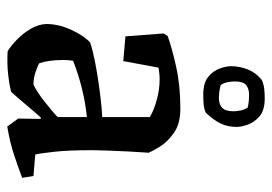

<svg xmlns="http://www.w3.org/2000/svg" viewBox="-130 -607 748 528"><g transform="rotate(90 244.0 -343.0)"><path d="M233 0Q216 5 185.5 8.5Q155 12 121 10Q106 1 89 -15.5Q72 -32 59.5 -53Q47 -74 46 -96Q46 -131 62.5 -166Q79 -201 97 -217Q118 -224 148.5 -230Q179 -236 210.5 -240.5Q242 -245 267 -247.5Q292 -250 302 -250V-381Q284 -392 255 -400Q226 -408 198 -408Q189 -408 181 -407Q173 -406 166 -405L148 -308L80 -314L72 -419L79 -430Q112 -442 164 -453.5Q216 -465 279 -465Q320 -465 345 -447.5Q370 -430 383 -409Q396 -388 400 -378Q398 -352 396.5 -321Q395 -290 394 -263Q393 -236 393 -222Q393 -157 397.5 -117Q402 -77 405 -66L464 -61L469 -30Q440 -19 405.5 -7.5Q371 4 328 11L306 -19L307 -81H303Q286 -62 268 -40.5Q250 -19 233 0ZM154 -77Q160 -73 177.5 -67Q195 -61 212 -61Q218 -63 231.5 -71.5Q245 -80 260 -92Q275 -104 287 -114Q299 -124 302 -128V-208Q224 -200 147 -170Q146 -163 145.5 -156Q145 -149 145 -143Q145 -121 147.5 -104.5Q150 -88 154 -77ZM240 -528Q208 -528 191.5 -541.5Q175 -555 168.5 -573Q162 -591 162 -604Q162 -628 171 -650.5Q180 -673 200 -689Q211 -694 223.5 -695.5Q236 -697 251 -697Q283 -697 299.5 -683Q316 -669 322.5 -651Q329 -633 329 -620Q329 -595 319.5 -575.5Q310 -556 290 -535Q279 -530 266.5 -529Q254 -528 240 -528ZM250 -571Q267 -571 276.5 -580Q286 -589 286 -611Q286 -619 284 -629.5Q282 -640 276 -650Q269 -652 259.5 -653Q250 -654 241 -654Q224 -654 214 -646Q204 -638 204 -615Q204 -606 206 -595Q208 -584 214 -576Q231 -571 250 -571Z"/></g></svg>

Font: Labrada Medium
Style: Regular
Weight: 500
Designer: Mercedes Jáuregui
Foundry: Omnibus-Type Team
Version: Version 1.000; ttfautohint (v1.8.4.7-5d5b)